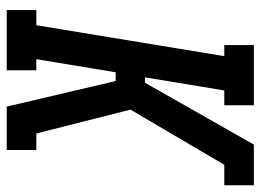

<svg xmlns="http://www.w3.org/2000/svg" viewBox="-122 -653 775 571"><g transform="rotate(90 265.5 -367.5)"><path d="M10 0V-88H55L147 -647H114V-735H293V-647H249L210 -411H226L410 -735H500L492 -685L500 -735H531V-647H470L306 -368L377 -88H426V0H379L387 -50L379 0H297L221 -324H195L156 -88H189V0Z"/></g></svg>

Font: Iosevka Slab Semibold Oblique
Style: Regular
Weight: 600
Italic angle: -9°
Monospace: yes
Designer: Belleve Invis
Foundry: Belleve Invis
Version: Version 11.1.1; ttfautohint (v1.8.3)